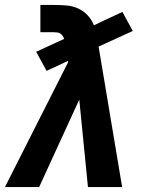

<svg xmlns="http://www.w3.org/2000/svg" viewBox="-22 -755 642 775"><path d="M-2 0 253 -504 252 -509 166 -469 124 -546 237 -598Q235 -604 231 -610Q227 -616 221.5 -619.5Q216 -623 209 -624Q202 -625 195 -625H141V-735H195Q220 -735 245.5 -733Q271 -731 293 -721Q315 -711 331.5 -693.5Q348 -676 357 -653L472 -707L514 -630L376 -567L471 0H333L298 -353L136 0Z"/></svg>

Font: Iosevka SS04 XBd Ex Obl
Style: Regular
Weight: 800
Width: 7
Italic angle: -9°
Monospace: yes
Designer: Belleve Invis
Foundry: Belleve Invis
Version: Version 19.0.0; ttfautohint (v1.8.4)